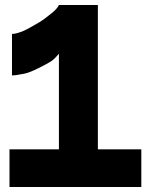

<svg xmlns="http://www.w3.org/2000/svg" viewBox="-20 -750 606 769"><path d="M546 -152V-1H18V-152H216V-535Q198 -513 184 -504Q170 -495 134 -477Q98 -459 78 -455Q44 -448 28 -448V-614Q45 -614 76 -627Q90 -633 136 -660Q155 -671 188 -698Q209 -715 216 -730H372V-152Z"/></svg>

Font: Oxford Sans
Style: Regular
Weight: 800
Designer: Matt McInerney, Pablo Impallari, Rodrigo Fuenzalida
Foundry: Matt McInerney, Pablo Impallari, Rodrigo Fuenzalida
Version: Version 3.000g; ttfautohint (v1.5) -l 8 -r 28 -G 28 -x 14 -D